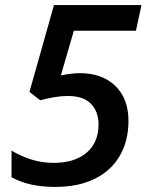

<svg xmlns="http://www.w3.org/2000/svg" viewBox="-20 -734 591 764"><path d="M297.9 -442.9Q386.2 -442.9 438.7 -392.3Q491.2 -341.8 491.2 -252.9Q491.2 -174.3 457 -114.7Q422.9 -55.2 357.4 -22.7Q292 9.8 199.2 9.8Q94.7 9.8 25.9 -28.8V-134.8Q107.4 -85.9 192.9 -85.9Q277.3 -85.9 324.7 -126.5Q372.1 -167 372.1 -238.8Q372.1 -290 341.8 -321Q311.5 -352.1 250 -352.1Q203.6 -352.1 140.1 -335L97.2 -368.2L194.8 -713.9H543L521 -611.8H273.9L222.2 -434.1Q267.6 -442.9 297.9 -442.9Z"/></svg>

Font: f5618774984       
Style: Italic
Weight: 600
Italic angle: -12°
Foundry: Ascender Corporation
Version: Version 1.10